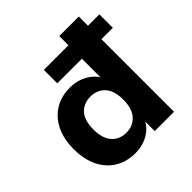

<svg xmlns="http://www.w3.org/2000/svg" viewBox="-196 -887 1049 1049"><g transform="rotate(-45 328.5 -362.5)"><path d="M259 11Q194 11 143.5 -19.5Q93 -50 65 -107Q37 -164 37 -243Q37 -322 65 -378.5Q93 -435 143 -465.5Q193 -496 259 -496Q319 -496 366 -467.5Q413 -439 429 -394H418V-561H228V-665H418V-736H569V-665H657V-561H569V0H420V-97H430Q414 -48 367.5 -18.5Q321 11 259 11ZM305 -103Q355 -103 387.5 -138Q420 -173 420 -243Q420 -314 387.5 -348Q355 -382 305 -382Q253 -382 221 -348Q189 -314 189 -243Q189 -173 221 -138Q253 -103 305 -103Z"/></g></svg>

Font: Mulish ExtraLight ExtraBold
Style: Regular
Weight: 800
Version: Version 3.603